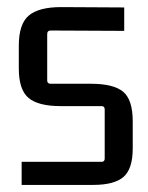

<svg xmlns="http://www.w3.org/2000/svg" viewBox="-20 -517 417 541"><path d="M243 4H41V-61H266Q275 -61 275 -70V-209Q275 -218 266 -218H151Q88 -218 60.5 -241Q33 -264 33 -324V-388Q33 -450 61.5 -473.5Q90 -497 152 -497L330 -496V-430L123 -431Q113 -431 113 -421V-290Q113 -281 123 -281H236Q300 -281 327 -258.5Q354 -236 354 -175V-99Q354 -41 328 -18.5Q302 4 243 4Z"/></svg>

Font: Gemunu Libre ExtraLight
Style: Regular
Weight: 400
Version: Version 1.100